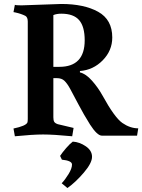

<svg xmlns="http://www.w3.org/2000/svg" viewBox="-20 -678 717 968"><path d="M249 -341H279Q407 -341 407 -475Q407 -544 379 -576.5Q351 -609 289 -609Q266 -609 249 -602ZM88 -651 289 -658Q404 -658 475 -618.5Q546 -579 546 -489Q546 -423 498 -374Q450 -325 383 -320V-313Q413 -306 444 -271Q475 -236 497 -196Q558 -85 597 -58Q636 -31 677 -31L671 6H494Q470 6 434 -50Q402 -101 375 -152.5Q348 -204 333.5 -230.5Q319 -257 305 -270.5Q291 -284 267 -284H249V-87Q249 -72 253 -64.5Q257 -57 271 -52L351 -33L344 9Q250 0 197.5 0Q145 0 55 9L48 -30Q110 -43 118 -60Q120 -65 120 -79V-569Q120 -591 108 -598Q86 -609 58 -615L48 -617L55 -654Q58 -651 88 -651ZM320 270 291 246Q309 227 326 199Q343 171 343 151.5Q343 132 292 127L283 108Q294 91 313.5 68.5Q333 46 347 36Q381 38 412.5 59.5Q444 81 444 112.5Q444 144 402.5 192.5Q361 241 320 270Z"/></svg>

Font: Buenard
Style: Bold
Weight: 700
Foundry: FontFuror
Version: Version 1.002 2011